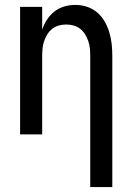

<svg xmlns="http://www.w3.org/2000/svg" viewBox="-20 -548 540 783"><path d="M348 215V-320Q348 -335 346.5 -350.5Q345 -366 340 -380.5Q335 -395 327 -408Q319 -421 307 -430.5Q295 -440 280 -444Q265 -448 250 -448Q235 -448 220 -444Q205 -440 193 -430.5Q181 -421 173 -408Q165 -395 160 -380.5Q155 -366 153.5 -350.5Q152 -335 152 -320V0H62V-520H152V-427Q159 -448 171.5 -467.5Q184 -487 202 -501Q220 -515 242 -521.5Q264 -528 287 -528Q311 -528 334.5 -520.5Q358 -513 376.5 -497Q395 -481 407 -460Q419 -439 426 -415.5Q433 -392 435.5 -368Q438 -344 438 -320V215Z"/></svg>

Font: Iosevka Medium
Style: Regular
Weight: 500
Monospace: yes
Designer: Belleve Invis
Foundry: Belleve Invis
Version: Version 32.5.0; ttfautohint (v1.8.4)